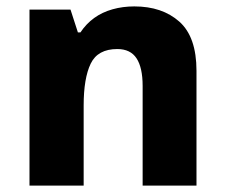

<svg xmlns="http://www.w3.org/2000/svg" viewBox="-20 -579 703 599"><path d="M399 -559Q486 -559 539.5 -511.5Q593 -464 593 -358V0H425V-311Q425 -368 406 -397Q387 -426 346 -426Q285 -426 263 -380.5Q241 -335 241 -250V0H72V-549H200L223 -478H231Q249 -505 274 -523Q299 -541 331 -550Q363 -559 399 -559Z"/></svg>

Font: Noto Sans Hebrew ExtraBold
Style: Regular
Weight: 800
Designer: Monotype Design Team
Foundry: Monotype Imaging Inc.
Version: Version 2.003